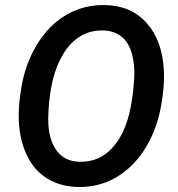

<svg xmlns="http://www.w3.org/2000/svg" viewBox="-20 -741 715 771"><path d="M292.5 9.8Q223.1 8.3 170.7 -23.4Q118.2 -55.2 88.9 -115.5Q59.6 -175.8 55.7 -252.4Q52.2 -313.5 66.7 -395Q81.1 -476.6 117.9 -543.7Q154.8 -610.8 206.1 -653.3Q290.5 -722.7 401.4 -720.7Q506.8 -718.8 569.6 -647.9Q632.3 -577.1 638.2 -456.5Q641.1 -396 627.2 -317.6Q613.3 -239.3 579.3 -173.6Q545.4 -107.9 495.1 -64Q408.2 12.2 292.5 9.8ZM514.6 -374.5 519 -426.3Q522 -479.5 509.8 -524.7Q497.6 -569.8 468.5 -593.5Q439.5 -617.2 395 -618.7Q333.5 -620.6 285.9 -584Q238.3 -547.4 208.7 -472.7Q179.2 -397.9 174.3 -285.2Q169.4 -195.8 201.7 -144.5Q233.9 -93.3 298.3 -91.3Q382.8 -88.9 437.7 -154.8Q492.7 -220.7 509.8 -340.3Z"/></svg>

Font: Roboto Medium
Style: Italic
Weight: 500
Italic angle: -12°
Designer: Google
Version: Version 2.134; 2016